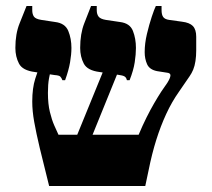

<svg xmlns="http://www.w3.org/2000/svg" viewBox="-20 -617 702 637"><path d="M143 0Q124 -75 112 -125.5Q100 -176 93.5 -212.5Q87 -249 87 -280Q87 -325 97 -356Q107 -387 119 -421L157 -407Q154 -401 150 -388.5Q146 -376 142.5 -356.5Q139 -337 139 -309Q139 -272 145.5 -245.5Q152 -219 160 -201Q168 -183 174 -170H440Q453 -201 466 -227Q479 -253 491.5 -274.5Q504 -296 515 -313L535 -342Q545 -358 545.5 -366.5Q546 -375 533 -376L501 -381Q476 -386 468 -404Q460 -422 460 -444Q460 -473 467.5 -504.5Q475 -536 483.5 -561.5Q492 -587 497 -597H516V-584Q516 -568 521.5 -560.5Q527 -553 541 -551L584 -545Q609 -542 620 -530.5Q631 -519 631 -495V-450Q631 -431 628.5 -414.5Q626 -398 621 -386Q616 -374 609 -364L574 -313Q550 -279 531.5 -239Q513 -199 498.5 -153Q484 -107 473 -52L462 0ZM213 -113 340 -424 387 -416 264 -113ZM187 -351Q184 -359 180 -363Q176 -367 161 -368L96 -378Q55 -383 43 -406Q31 -429 31 -458Q31 -505 45 -539.5Q59 -574 68 -597H87V-583Q87 -570 92.5 -562Q98 -554 117 -551L163 -544Q196 -540 206.5 -514.5Q217 -489 217 -458Q217 -437 212.5 -410.5Q208 -384 196 -351ZM401 -351Q399 -360 393 -363.5Q387 -367 371 -369L311 -378Q270 -383 258 -406Q246 -429 246 -458Q246 -505 259.5 -539.5Q273 -574 282 -597H301V-583Q301 -570 307 -562Q313 -554 331 -551L378 -544Q411 -540 421 -514.5Q431 -489 431 -458Q431 -437 427 -410.5Q423 -384 410 -351Z"/></svg>

Font: Frank Ruhl Libre ExtraBold
Style: Regular
Weight: 800
Designer: Yanek Iontef
Foundry: Fontef
Version: Version 6.003;gftools[0.9.30]